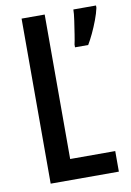

<svg xmlns="http://www.w3.org/2000/svg" viewBox="-82 -766 556 818"><g transform="rotate(-10 196.0 -357.0)"><path d="M70 0V-714H170V-89H365V0ZM392 -704Q387 -681 376.5 -653Q366 -625 353.5 -598.5Q341 -572 330 -554H273V-566Q276 -578 280.5 -607Q285 -636 289.5 -666.5Q294 -697 294 -714H392Z"/></g></svg>

Font: Noto Sans Khmer UI ExtraCondensed Medium
Style: Regular
Weight: 500
Width: 2
Designer: Danh Hong and the Monotype Design Team
Foundry: Monotype Imaging Inc.
Version: Version 2.002; ttfautohint (v1.8.4.7-5d5b)